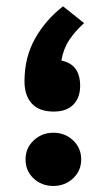

<svg xmlns="http://www.w3.org/2000/svg" viewBox="-20 -601 345 620"><path d="M251.5 -526.4Q222.7 -500.5 203.6 -471.9Q184.6 -443.4 178.2 -405.3Q238.8 -393.6 238.8 -323.7Q238.8 -285.2 216.6 -262.9Q194.3 -240.7 153.8 -240.7Q106.4 -240.7 82.8 -266.6Q59.1 -292.5 59.1 -338.4Q59.1 -416 93.3 -476.6Q127.4 -537.1 183.6 -580.6ZM62.5 -86.4Q62.5 -123 88.9 -147.7Q115.2 -172.4 152.3 -172.4Q189.9 -172.4 216.1 -147.7Q242.2 -123 242.2 -86.4Q242.2 -49.3 215.8 -24.9Q189.5 -0.5 152.3 -0.5Q114.3 -0.5 88.4 -24.9Q62.5 -49.3 62.5 -86.4Z"/></svg>

Font: Vazirmatn RD UI ExtraBold
Style: Regular
Weight: 800
Designer: Saber Rastikerdar
Foundry: Saber Rastikerdar
Version: Version 33.003